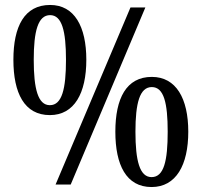

<svg xmlns="http://www.w3.org/2000/svg" viewBox="-20 -744 813 774"><path d="M181 -280C280 -280 328 -369 328 -503C328 -637 280 -724 182 -724C78 -724 34 -637 34 -503C34 -369 78 -280 181 -280ZM204 0H265L566 -714H506ZM181 -320C133 -320 116 -386 116 -503C116 -618 133 -683 182 -683C230 -683 246 -618 246 -503C246 -386 230 -320 181 -320ZM591 10C690 10 739 -79 739 -213C739 -347 690 -434 592 -434C489 -434 445 -347 445 -213C445 -79 489 10 591 10ZM591 -30C543 -30 526 -96 526 -213C526 -328 543 -393 592 -393C641 -393 656 -328 656 -213C656 -96 641 -30 591 -30Z"/></svg>

Font: Noto Serif Condensed Medium
Style: Regular
Weight: 500
Width: 3
Designer: Monotype Design Team
Foundry: Monotype Imaging Inc.
Version: Version 2.015